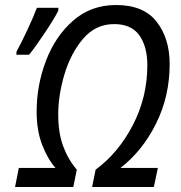

<svg xmlns="http://www.w3.org/2000/svg" viewBox="-20 -745 721 765"><path d="M45 -527H96Q122 -559 160.5 -617Q199 -675 212 -702L213 -714H127Q114 -679 89 -625.5Q64 -572 46 -540ZM40 0H272L286 -69Q251 -110 231.5 -163Q212 -216 212 -289Q212 -366 237 -449.5Q262 -533 311.5 -591Q361 -649 435 -649Q503 -649 535 -604.5Q567 -560 567 -485Q567 -358 509.5 -247Q452 -136 361 -69L347 0H593L609 -76H460Q547 -143 601.5 -252Q656 -361 656 -490Q656 -592 604 -658.5Q552 -725 443 -725Q342 -725 271 -662.5Q200 -600 163 -502.5Q126 -405 126 -301Q126 -225 148 -168Q170 -111 201 -76H55Z"/></svg>

Font: Noto Sans UI SemiCondensed
Style: Italic
Weight: 400
Width: 4
Italic angle: -12°
Designer: Monotype Design Team
Foundry: Monotype Imaging Inc.
Version: Version 1.901